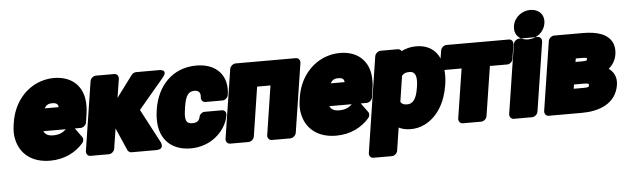

<svg xmlns="http://www.w3.org/2000/svg" viewBox="-57 -998 4758 1460"><g transform="rotate(-5 2322.0 -268.0)"><path d="M257 -180H428C404 -156 375 -142 329 -142C289 -142 268 -156 257 -180ZM497 -180H543C559 -180 582 -195 586 -218L595 -278C602 -320 602 -360 597 -396C581 -501 504 -576 371 -576C328 -576 287 -567 250 -552C140 -506 60 -402 39 -265L36 -246C30 -207 30 -168 39 -133C63 -27 149 48 290 48C399 48 485 3 543 -63C555 -77 558 -97 548 -110ZM389 -352H282C296 -375 312 -386 341 -386C376 -386 387 -375 389 -352Z M806 -153 881 19C886 28 896 38 910 38H1098C1171 38 1138 -21 1138 -21L1003 -277L1197 -507C1247 -567 1176 -566 1176 -566H998C987 -566 972 -559 963 -547L841 -383L864 -528C866 -544 856 -566 833 -566H691C675 -566 652 -551 648 -528L566 0C564 16 574 38 597 38H739C755 38 778 23 782 0Z M1131 -271 1129 -257C1123 -217 1123 -177 1128 -141C1145 -32 1223 48 1364 48C1437 48 1504 23 1553 -16C1598 -51 1644 -109 1655 -183C1657 -199 1647 -220 1624 -220H1492C1474 -220 1454 -206 1450 -185C1443 -155 1428 -142 1391 -142C1341 -142 1332 -173 1345 -257L1347 -271C1360 -354 1381 -386 1428 -386C1461 -386 1477 -367 1472 -332C1470 -316 1481 -294 1504 -294H1636C1652 -294 1674 -309 1678 -332C1684 -368 1683 -402 1675 -433C1652 -521 1575 -576 1459 -576C1275 -576 1158 -445 1131 -271Z M2124 38C2140 38 2164 23 2168 0L2250 -528C2252 -544 2241 -566 2218 -566H1758C1742 -566 1718 -551 1714 -528L1632 0C1630 16 1641 38 1664 38H1805C1821 38 1844 23 1848 0L1906 -376H2008L1950 0C1948 16 1959 38 1982 38Z M2440 -180H2611C2587 -156 2558 -142 2512 -142C2472 -142 2451 -156 2440 -180ZM2680 -180H2726C2742 -180 2765 -195 2769 -218L2778 -278C2785 -320 2785 -360 2780 -396C2764 -501 2687 -576 2554 -576C2511 -576 2470 -567 2433 -552C2323 -506 2243 -402 2222 -265L2219 -246C2213 -207 2213 -168 2222 -133C2246 -27 2332 48 2473 48C2582 48 2668 3 2726 -63C2738 -77 2741 -97 2731 -110ZM2572 -352H2465C2479 -375 2495 -386 2524 -386C2559 -386 2570 -375 2572 -352Z M3024 -549C3019 -559 3009 -566 2996 -566H2865C2849 -566 2825 -551 2821 -528L2708 203C2706 219 2717 240 2740 240H2881C2897 240 2920 226 2924 203L2951 28C2974 40 3006 48 3041 48C3078 48 3115 41 3150 23C3250 -27 3311 -133 3331 -259L3333 -270C3340 -313 3339 -354 3335 -390C3323 -489 3267 -576 3136 -576C3094 -576 3057 -566 3024 -549ZM3033 -142C3001 -142 2989 -151 2981 -166L3011 -362C3023 -376 3037 -386 3070 -386C3114 -386 3129 -348 3117 -270L3115 -259C3103 -180 3076 -142 3033 -142Z M3816 -378C3832 -378 3854 -392 3858 -415L3876 -528C3878 -544 3868 -566 3845 -566H3367C3351 -566 3328 -551 3324 -528L3306 -415C3304 -399 3315 -378 3338 -378H3467L3408 0C3406 16 3417 38 3440 38H3581C3597 38 3620 23 3624 0L3683 -378Z M3970 38C3986 38 4009 23 4013 0L4095 -528C4097 -544 4087 -566 4064 -566H3923C3907 -566 3883 -551 3879 -528L3797 0C3795 16 3806 38 3829 38ZM3991 -554C3929 -554 3881 -596 3892 -665C3902 -731 3962 -776 4025 -776C4088 -776 4135 -733 4124 -665C4113 -597 4054 -554 3991 -554Z M4641 -381C4646 -411 4644 -439 4635 -464C4603 -545 4508 -566 4410 -566H4189C4173 -566 4150 -551 4146 -528L4064 0C4062 16 4072 38 4095 38H4350C4471 38 4610 -3 4633 -151C4642 -210 4618 -252 4581 -278C4610 -301 4634 -338 4641 -381ZM4420 -165C4419 -156 4420 -150 4379 -150H4303L4308 -182H4384C4424 -182 4422 -175 4420 -165ZM4422 -362C4422 -359 4421 -357 4421 -357C4420 -356 4407 -352 4384 -352H4334L4339 -378H4381C4430 -378 4424 -373 4422 -362Z"/></g></svg>

Font: Asimov Print
Style: EIt
Weight: 500
Designer: Google
Version: Version 2.000980; 2014